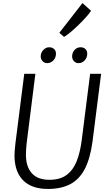

<svg xmlns="http://www.w3.org/2000/svg" viewBox="-20 -1231 704 1259"><path d="M294 8Q187 8 131 -49.2Q75 -106.5 75 -212Q75 -236 81 -290L139 -747H212L156 -302Q150 -255.5 150 -217Q150 -138.5 188.5 -95.2Q227 -52 304 -52Q374 -52 417 -84Q460 -116 483 -174.5Q506 -233 516 -313L571 -747H643L587 -306Q572 -192 536 -123Q499.5 -54 440 -23Q380.5 8 294 8ZM289 -817Q272 -817 259.5 -829.8Q247 -842.5 247 -861Q247 -885 263.8 -903Q280.5 -921 302 -921Q322.5 -921 334.8 -909.5Q347 -898 347 -879Q347 -853 330 -835Q313 -817 289 -817ZM495 -817Q477 -817 465 -829.8Q453 -842.5 453 -861Q453 -886 469 -903.5Q485 -921 508 -921Q528.5 -921 540.2 -909.5Q552 -898 552 -879Q552 -853 535.2 -835Q518.5 -817 495 -817ZM400 -989 369 -1016 521 -1211 577 -1160Q567.5 -1144.5 545.5 -1120Q523.5 -1095.5 496.5 -1069Q469.5 -1042.5 443.5 -1020.8Q417.5 -999 400 -989Z"/></svg>

Font: Merriweather Sans Light
Style: Italic
Weight: 300
Italic angle: -7.5°
Designer: Eben Sorkin
Foundry: Eben Sorkin
Version: Version 2.001; ttfautohint (v1.8.3)